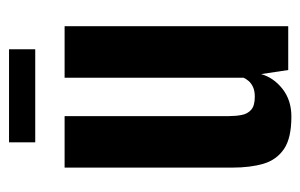

<svg xmlns="http://www.w3.org/2000/svg" viewBox="-140 -518 665 425"><g transform="rotate(-90 192.5 -305.5)"><path d="M147 7Q99 7 75 -9.5Q51 -26 42.5 -55Q34 -84 34 -124V-495H148V-131Q148 -116 150.5 -103Q153 -90 162 -82Q171 -74 191 -74Q204 -74 212.5 -78Q221 -82 226 -88Q231 -94 233 -99V-495H347V0H250L241 -60Q233 -32 208 -12.5Q183 7 147 7ZM90 -560V-618H296V-560Z"/></g></svg>

Font: Alumni Sans
Style: Bold
Weight: 700
Designer: Robert E. Leuschke
Foundry: Robert E. Leuschke
Version: Version 1.018